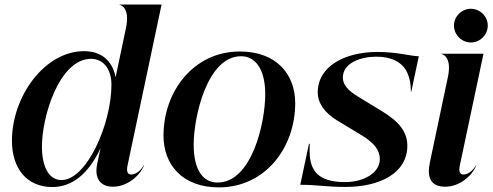

<svg xmlns="http://www.w3.org/2000/svg" viewBox="-20 -820 2186 852"><path d="M212 10C300 10 373 -48.5 426 -162L411.5 -93.5C397.5 -28 425.5 8.5 481.5 8.5C545 8.5 601 -40.5 619 -86H617.5C610 -72 588 -45.5 562.5 -45.5C544 -45.5 541 -62.5 546 -86L697 -800H510.5V-798.5C513.5 -798.5 558.5 -788 539 -696L493 -477C483.5 -530.5 447 -593 353 -593C178.5 -593 33 -393 33 -195.5C33 -72.5 99 10 212 10ZM253 -21C201.5 -21 167 -71.5 166 -167.5C165.5 -302.5 243 -559 384.5 -559C436.5 -559 474.5 -515.5 474.5 -444.5C474.5 -269 364.5 -21 253 -21Z M951.5 11.5C1155.5 11.5 1290 -163 1290 -362C1290 -489 1208.5 -591.5 1044 -591.5C840 -591.5 705.5 -415.5 705.5 -218C705.5 -91.5 787 11.5 951.5 11.5ZM945.5 -10C882.5 -10 839.5 -62.5 839.5 -178C839.5 -301 899 -570.5 1050 -570.5C1113 -570.5 1157 -513 1157 -402.5C1157 -273.5 1097 -10 945.5 -10Z M1513.5 9.5C1663.5 9.5 1787.5 -50.5 1787.5 -173C1787.5 -232.5 1755 -278 1673.5 -327.5L1570 -390.5C1520.5 -420 1501.5 -447 1501.5 -475C1500.5 -541.5 1582.5 -568.5 1649.5 -568.5C1715.5 -568.5 1758 -546.5 1781 -509.5C1797 -481.5 1803 -450 1803.5 -413H1805L1838.5 -570.5C1802 -570.5 1745.5 -589.5 1654 -589.5C1513.5 -589.5 1390 -527.5 1390 -410.5C1390 -363 1420 -319 1477.5 -284.5L1584.5 -220C1642 -185 1665.5 -152 1665.5 -114.5C1666 -53 1594 -12 1511.5 -12C1425 -12 1385 -39 1367.5 -77C1352.5 -108.5 1353 -147 1354.5 -182H1351L1312.5 0C1390 0 1424 9.5 1513.5 9.5Z M1967.5 -478 1887.5 -99C1873.5 -32.5 1891 8.5 1956 8.5C2020 8.5 2075.5 -40.5 2093.5 -86H2092C2084.5 -72 2062.5 -45.5 2037 -45.5C2018.5 -45.5 2015.5 -62.5 2020.5 -86L2125.5 -581.5H1939V-580C1942 -580 1987 -569.5 1967.5 -478ZM2069.5 -631.5C2110.5 -631.5 2144.5 -665.5 2144.5 -706.5C2144.5 -747 2110.5 -781 2069.5 -781C2028.5 -781 1994.5 -747 1994.5 -706.5C1994.5 -665.5 2028.5 -631.5 2069.5 -631.5Z"/></svg>

Font: Beautique Display
Style: Bold
Weight: 700
Italic angle: -12°
Designer: Nhat-Quang Ngo
Version: Version 1.100;Glyphs 3.2.3 (3260)